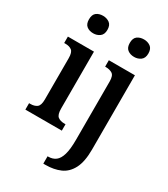

<svg xmlns="http://www.w3.org/2000/svg" viewBox="-238 -870 1067 1218"><g transform="rotate(30 295.5 -261.0)"><path d="M146 -634Q117 -634 98 -649Q79 -664 79 -698Q79 -733 98 -747.5Q117 -762 146 -762Q173 -762 193.5 -747.5Q214 -733 214 -698Q214 -664 193.5 -649Q173 -634 146 -634ZM16 0V-47H26Q55 -47 73 -60.5Q91 -74 91 -117V-420Q91 -463 73.5 -476Q56 -489 29 -489H18V-536H209V-120Q209 -74 227 -60.5Q245 -47 273 -47H283V0ZM446 -634Q417 -634 397.5 -649Q378 -664 378 -698Q378 -733 397.5 -747.5Q417 -762 446 -762Q473 -762 493.5 -747.5Q514 -733 514 -698Q514 -664 493.5 -649Q473 -634 446 -634ZM286 240V186H292Q323 186 345 169.5Q367 153 378.5 113.5Q390 74 390 5V-422Q390 -465 370.5 -477Q351 -489 323 -489H318V-536H509V8Q509 97 482.5 148Q456 199 409.5 219.5Q363 240 302 240Z"/></g></svg>

Font: Noto Serif Lao Condensed SemiBold
Style: Regular
Weight: 600
Width: 3
Designer: Monotype Design Team
Foundry: Monotype Imaging Inc.
Version: Version 2.003; ttfautohint (v1.8.4.7-5d5b)